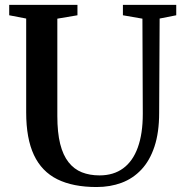

<svg xmlns="http://www.w3.org/2000/svg" viewBox="-20 -763 758 792"><path d="M378.5 8.5Q281 8.5 216.5 -23.5Q152 -55.5 120 -123.5Q88 -191.5 88 -299V-686.5L18 -700V-743H299.5V-700L216.5 -686V-284.5Q216.5 -216.5 228.2 -169.5Q240 -122.5 262.8 -93.8Q285.5 -65 317.8 -52.2Q350 -39.5 390.5 -39.5Q448.5 -39.5 488.2 -68.8Q528 -98 548.5 -154.8Q569 -211.5 569 -293L567.5 -686L487 -700V-743H707V-700L638.5 -686.5L636.5 -298Q636.5 -216.5 617.2 -158.5Q598 -100.5 563.2 -63.5Q528.5 -26.5 481.5 -9Q434.5 8.5 378.5 8.5Z"/></svg>

Font: Merriweather 60pt SemiBold
Style: Regular
Weight: 600
Version: Version 2.100